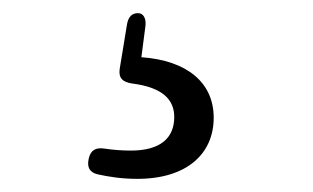

<svg xmlns="http://www.w3.org/2000/svg" viewBox="-20 -29 476 292"><path d="M173 9 162 76C160 90 167 96 181 98C228 104 245 123 245 149C245 180 225 200 179 200C166 200 152 199 139 197C126 195 118 199 115 212C112 225 116 233 128 236C146 240 165 243 189 243C264 243 305 205 305 150C305 97 265 63 195 58L201 12C203 -1 198 -9 190 -9C181 -9 175 -4 173 9Z"/></svg>

Font: 寒蝉锦书宋 Text
Style: Regular
Weight: 400
Designer: 寒蝉锦书宋{Warren} 思源宋体{Ryoko NISHIZUKA 西塚涼子 (kana & ideographs); Frank Grießhammer (Latin, Greek & Cyrillic); Wenlong ZHANG 
Foundry: Adobe & ChillType
Version: Version 2.000;Glyphs 3.1.1 (3135)